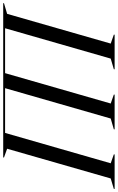

<svg xmlns="http://www.w3.org/2000/svg" viewBox="164 -970 752 1227"><g transform="rotate(90 540.5 -356.0)"><path d="M-53 -5 15 -25 205 -687 148 -707V-712H369V-707L301 -687L107 -12H394L588 -687L531 -707V-712H753V-707L684 -687L490 -12H776L970 -687L913 -707V-712H1134V-707L1067 -687L877 -25L933 -5V0H-53Z"/></g></svg>

Font: Nyght Serif Italic
Style: Regular
Weight: 400
Italic angle: -16°
Designer: Maksym Kobuzan
Version: Version 0.410